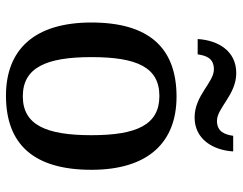

<svg xmlns="http://www.w3.org/2000/svg" viewBox="-102 -680 792 627"><g transform="rotate(90 293.5 -366.0)"><path d="M363 -606C434 -606 470 -666 474 -732H423C419 -705 410 -679 374 -679C332 -679 289 -742 218 -742C146 -742 111 -683 107 -616H157C161 -643 169 -669 206 -669C249 -669 291 -606 363 -606ZM292 10C451 10 534 -81 534 -269C534 -456 443 -547 295 -547C135 -547 53 -456 53 -269C53 -81 143 10 292 10ZM294 -45C200 -45 166 -122 166 -269C166 -417 199 -491 293 -491C387 -491 421 -417 421 -269C421 -122 388 -45 294 -45Z"/></g></svg>

Font: Noto Serif Gurmukhi Medium
Style: Regular
Weight: 500
Designer: Vaibhav Singh and the Monotype Design Team
Foundry: Monotype Imaging Inc.
Version: Version 2.004